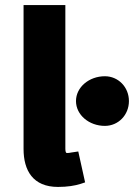

<svg xmlns="http://www.w3.org/2000/svg" viewBox="-20 -726 529 758"><path d="M209 12C246 12 276 7 298 0L316 -6L289 -128L262 -124C252 -122 251 -122 245 -122C245 -122 238 -119 238 -139V-706H73V-138C73 -53 110 12 209 12ZM394 -229C447 -229 489 -272 489 -327C489 -382 447 -425 394 -425C332 -425 280 -382 280 -327C280 -272 332 -229 394 -229Z"/></svg>

Font: Falling Sky
Style: ExBd
Weight: 400
Designer: Paul D. Hunt
Foundry: Adobe Systems Incorporated
Version: Version 1.02